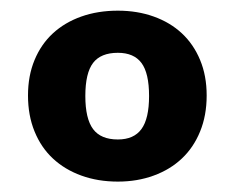

<svg xmlns="http://www.w3.org/2000/svg" viewBox="-20 -755 440 360"><path d="M201 -735Q237.5 -735 268.2 -724Q299 -713 321 -692.5Q343 -672 355.2 -642.5Q367.5 -613 367.5 -576Q367.5 -538.5 355.2 -508.5Q343 -478.5 321 -457.8Q299 -437 268.2 -425.8Q237.5 -414.5 201 -414.5Q163.5 -414.5 132.5 -425.8Q101.5 -437 79.2 -457.8Q57 -478.5 44.8 -508.5Q32.5 -538.5 32.5 -576Q32.5 -613 44.8 -642.5Q57 -672 79.2 -692.5Q101.5 -713 132.5 -724Q163.5 -735 201 -735ZM201 -493.5Q231 -493.5 245.2 -513Q259.5 -532.5 259.5 -575Q259.5 -618 245.2 -637Q231 -656 201 -656Q169 -656 154.5 -637Q140 -618 140 -575Q140 -532.5 154.5 -513Q169 -493.5 201 -493.5Z"/></svg>

Font: LatoLatin Heavy
Style: Regular
Weight: 800
Designer: Lukasz Dziedzic with Adam Twardoch and Botio Nikoltchev
Foundry: tyPoland Lukasz Dziedzic
Version: Version 2.015; 2015-08-06; http://www.latofonts.com/